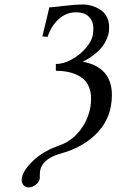

<svg xmlns="http://www.w3.org/2000/svg" viewBox="-20 -678 519 843"><path d="M106 145Q93.3 145 84.2 136Q75.2 127 75.2 111.8Q75.2 106 76.2 103Q81.5 70.3 125 28.1Q168.5 -14.2 242.2 -40Q303.7 -62 341.8 -120.1Q379.9 -178.2 379.9 -245.1Q379.9 -278.3 367.9 -302.5Q356 -326.7 334.2 -340.3Q312.5 -354 285.4 -360.6Q258.3 -367.2 225.1 -367.2V-397Q258.8 -397 295.7 -417.5Q332.5 -438 357.9 -468.3Q383.3 -498.5 388.2 -526.9Q390.1 -546.4 390.1 -551.8Q390.1 -578.6 377.7 -595.7Q365.2 -612.8 349.1 -618.4Q333 -624 313 -624Q272 -624 238.8 -595Q205.6 -565.9 189 -516.1L166 -518.1L196.8 -646H202.1Q211.4 -646 260 -652.1Q308.6 -658.2 346.2 -658.2Q363.8 -658.2 382.3 -652.8Q400.9 -647.5 418.7 -636.7Q436.5 -626 447.8 -606Q459 -585.9 459 -560.1Q459 -544.9 458 -537.1Q453.1 -511.2 439 -488Q424.8 -464.8 406.2 -449Q387.7 -433.1 372.3 -423.1Q356.9 -413.1 342.8 -407.2Q471.2 -383.3 471.2 -261.2Q471.2 -163.6 409.7 -97.7Q348.1 -31.7 247.1 -3.9Q154.8 21.5 154.8 87.9V105Q151.9 121.6 136.5 133.3Q121.1 145 106 145Z"/></svg>

Font: Common Serif
Style: Italic
Weight: 400
Italic angle: -12°
Designer: Philipp H. Poll, Khaled Hosny
Foundry: Stefan Peev, Context Ltd.
Version: Version 1.026